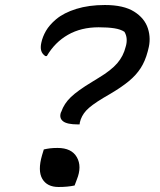

<svg xmlns="http://www.w3.org/2000/svg" viewBox="-20 -740 640 767"><path d="M399 -720Q474 -720 516 -693.5Q558 -667 571 -626Q584 -585 572 -542L570 -534Q560 -496 542 -468Q524 -440 495 -416Q466 -392 422 -366L393 -349Q343 -319 324 -298Q305 -277 299 -251L298 -243H291Q248 -243 232 -255.5Q216 -268 223 -290L225 -294Q236 -326 263 -352Q290 -378 348 -413L374 -429Q424 -459 448.5 -487.5Q473 -516 482 -553Q487 -569 486 -584.5Q485 -600 477 -613Q462 -623 436.5 -627Q411 -631 374 -631Q304 -631 251.5 -601Q199 -571 167 -516H161Q148 -525 144.5 -538Q141 -551 145 -569Q150 -593 163.5 -616.5Q177 -640 204 -663Q235 -689 285 -704.5Q335 -720 399 -720ZM278 1Q250 7 214 7Q168 7 149 -25.5Q130 -58 148 -120L155 -143Q168 -146 180.5 -147.5Q193 -149 210 -149Q266 -149 287 -112Q308 -75 287 -23Z"/></svg>

Font: Recursive Mn Csl St
Style: Italic
Weight: 400
Italic angle: -15°
Monospace: yes
Version: Version 1.079;hotconv 1.0.112;makeotfexe 2.5.65598; ttfautoh